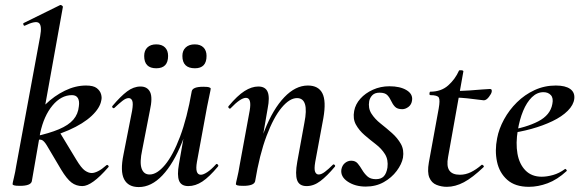

<svg xmlns="http://www.w3.org/2000/svg" viewBox="-20 -746 2360 779"><path d="M61 8Q43 8 37 6Q31 4 31 1Q31 -3 36.5 -25.5Q42 -48 46 -74L143 -599Q151 -643 137.5 -653Q124 -663 81 -642Q77 -640 75 -646Q73 -652 77 -653L223 -725Q227 -727 231.5 -723.5Q236 -720 235 -717L143 -206L109 -10Q104 8 61 8ZM314 9Q289 9 270 -5.5Q251 -20 228 -58L170 -156Q159 -174 150 -178Q141 -182 120 -176L220 -213L289 -99Q310 -64 324.5 -54Q339 -44 352 -44Q363 -44 378 -51.5Q393 -59 411 -75Q415 -79 419 -74.5Q423 -70 419 -67Q353 9 314 9ZM120 -176V-192Q180 -205 219 -221.5Q258 -238 277.5 -260.5Q297 -283 300 -315Q303 -336 296 -348Q289 -360 272 -360Q228 -360 193 -318Q158 -276 143 -206L104 -243Q128 -287 164 -322Q200 -357 243 -378Q286 -399 329 -399Q359 -399 372.5 -388.5Q386 -378 390 -364Q394 -350 391 -339Q386 -308 352 -276Q318 -244 259 -218Q200 -192 120 -176Z M543 13Q500 13 483.5 -19Q467 -51 481 -119L516 -297Q521 -327 516.5 -337.5Q512 -348 502 -348Q491 -348 477 -337Q463 -326 445 -309Q441 -305 437 -309Q433 -313 437 -317Q469 -355 495.5 -375Q522 -395 550 -395Q578 -395 589 -372.5Q600 -350 588 -297L557 -138Q546 -87 554.5 -62.5Q563 -38 587 -38Q617 -38 649.5 -77Q682 -116 710.5 -191.5Q739 -267 758 -376L774 -375Q754 -257 719 -169.5Q684 -82 639 -34.5Q594 13 543 13ZM744 9Q715 9 706.5 -13Q698 -35 706 -80L758 -376Q762 -394 805 -394Q823 -394 829 -391.5Q835 -389 835 -387Q835 -383 830 -360.5Q825 -338 820 -312L779 -89Q770 -37 795 -37Q805 -37 821 -47.5Q837 -58 856 -79Q859 -83 863.5 -78.5Q868 -74 864 -70Q829 -28 801 -9.5Q773 9 744 9ZM771 -469Q720 -469 720 -519Q720 -541 733.5 -553.5Q747 -566 770 -566Q793 -566 805.5 -553.5Q818 -541 818 -519Q818 -469 771 -469ZM614 -469Q565 -469 565 -519Q565 -541 578 -553.5Q591 -566 614 -566Q637 -566 649.5 -553.5Q662 -541 662 -519Q662 -469 614 -469Z M1224 9Q1194 9 1185.5 -15Q1177 -39 1186 -89L1215 -248Q1235 -348 1185 -348Q1155 -348 1122.5 -309Q1090 -270 1061.5 -194.5Q1033 -119 1015 -10L998 -11Q1019 -130 1053.5 -217Q1088 -304 1133.5 -351.5Q1179 -399 1229 -399Q1272 -399 1288 -367.5Q1304 -336 1292 -267L1259 -89Q1254 -60 1258.5 -49Q1263 -38 1273 -38Q1284 -38 1298.5 -49Q1313 -60 1330 -77Q1333 -81 1337.5 -77Q1342 -73 1338 -69Q1307 -32 1280 -11.5Q1253 9 1224 9ZM967 8Q949 8 943 6Q937 4 937 1Q937 -3 942.5 -25.5Q948 -48 952 -74L993 -297Q1002 -349 978 -349Q967 -349 951.5 -338.5Q936 -328 916 -307Q913 -303 908.5 -307.5Q904 -312 908 -316Q943 -358 972 -376.5Q1001 -395 1028 -395Q1057 -395 1066 -373Q1075 -351 1066 -306L1015 -10Q1010 8 967 8Z M1464 11Q1421 11 1391 -9Q1361 -29 1365 -58Q1368 -75 1379.5 -84.5Q1391 -94 1405 -94Q1422 -94 1431.5 -82.5Q1441 -71 1449.5 -56.5Q1458 -42 1470.5 -30.5Q1483 -19 1505 -19Q1526 -19 1537 -30.5Q1548 -42 1552 -66Q1556 -98 1542 -120.5Q1528 -143 1504.5 -161Q1481 -179 1459 -198Q1437 -217 1424 -240.5Q1411 -264 1417 -296Q1422 -323 1442 -345.5Q1462 -368 1493 -382Q1524 -396 1560 -396Q1603 -396 1629 -380.5Q1655 -365 1652 -340Q1650 -322 1637.5 -312.5Q1625 -303 1612 -303Q1592 -303 1582.5 -313Q1573 -323 1567 -336.5Q1561 -350 1551.5 -360Q1542 -370 1520 -370Q1501 -370 1491 -360Q1481 -350 1478 -336Q1473 -307 1487 -285Q1501 -263 1524.5 -244.5Q1548 -226 1570.5 -206Q1593 -186 1606.5 -162Q1620 -138 1615 -106Q1610 -80 1589.5 -52.5Q1569 -25 1537 -7Q1505 11 1464 11Z M1793 12Q1771 12 1751 4Q1731 -4 1722 -25.5Q1713 -47 1720 -87L1760 -306Q1766 -340 1760.5 -350Q1755 -360 1726 -360Q1722 -360 1722.5 -367Q1723 -374 1726 -374Q1770 -374 1798.5 -399.5Q1827 -425 1842 -459Q1843 -462 1852 -461Q1861 -460 1860 -456L1798 -109Q1791 -72 1803 -54.5Q1815 -37 1846 -37Q1869 -37 1890.5 -47.5Q1912 -58 1934 -77Q1936 -79 1940.5 -75Q1945 -71 1942 -68Q1897 -25 1862 -6.5Q1827 12 1793 12ZM1943 -339Q1941 -339 1922 -341.5Q1903 -344 1876.5 -347Q1850 -350 1823 -350L1825 -377Q1856 -377 1885 -379Q1914 -381 1936.5 -383Q1959 -385 1968 -385Q1973 -385 1974.5 -381.5Q1976 -378 1975 -374Q1974 -366 1963.5 -352.5Q1953 -339 1943 -339Z M2126 12Q2070 12 2038 -16.5Q2006 -45 1996.5 -90Q1987 -135 1997 -185Q2004 -223 2025 -261.5Q2046 -300 2077.5 -331Q2109 -362 2149 -380.5Q2189 -399 2235 -399Q2274 -399 2293.5 -385Q2313 -371 2310 -345Q2307 -320 2283.5 -296.5Q2260 -273 2221.5 -254.5Q2183 -236 2136 -223Q2089 -210 2039 -204L2041 -217Q2114 -228 2163.5 -253.5Q2213 -279 2221 -324Q2226 -348 2215 -360Q2204 -372 2185 -372Q2159 -372 2138 -351.5Q2117 -331 2102.5 -296Q2088 -261 2081 -218Q2072 -165 2079.5 -122.5Q2087 -80 2112 -54.5Q2137 -29 2178 -29Q2199 -29 2224 -36Q2249 -43 2272 -60Q2274 -62 2277.5 -58Q2281 -54 2279 -52Q2241 -17 2202 -2.5Q2163 12 2126 12Z"/></svg>

Font: Cormorant Light SemiBold
Style: Italic
Weight: 600
Italic angle: -10°
Version: Version 4.000